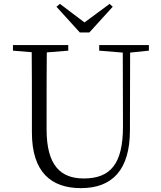

<svg xmlns="http://www.w3.org/2000/svg" viewBox="-20 -958 832 993"><path d="M290 -938 272 -923 393 -790H442L563 -923L547 -938L417 -842ZM493 -696 615 -686 616 -304C616 -111 552 -35 413 -35C294 -35 221 -102 221 -288V-389C221 -491 221 -589 222 -687L333 -696V-725H47V-696L144 -688C145 -589 145 -489 145 -389V-273C145 -66 246 15 399 15C562 15 651 -81 652 -281L653 -686L750 -696V-725H493Z"/></svg>

Font: Noto Serif TC Light
Style: Regular
Weight: 300
Designer: Ryoko NISHIZUKA 西塚涼子 (kana & ideographs); Frank Grießhammer (Latin, Greek & Cyrillic); Wenlong ZHANG 张文龙 (bopomofo); San
Foundry: Adobe
Version: Version 2.001;hotconv 1.1.0;makeotfexe 2.6.0